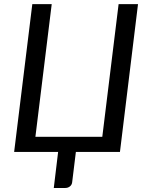

<svg xmlns="http://www.w3.org/2000/svg" viewBox="-20 -736 724 930"><path d="M561 0H347.5L329.5 147Q328 159.5 318.5 167Q309 174.5 296 174.5H240.5L261.5 0H48.5L136.5 -716H230.5L151.5 -73.5H475.5L554.5 -716H648.5Z"/></svg>

Font: Lato
Style: Italic
Weight: 400
Italic angle: -7°
Designer: Lukasz Dziedzic
Foundry: tyPoland Lukasz Dziedzic
Version: Version 2.007; 2014-02-27